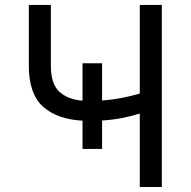

<svg xmlns="http://www.w3.org/2000/svg" viewBox="-20 -747 762 767"><path d="M626.4 0H538.4V-293.3Q503.2 -282.7 467.9 -275.6Q432.5 -268.5 387.8 -265.6V-152H309.7V-264.9Q208.8 -270.2 152 -320.8Q95.2 -371.4 95.2 -484.4V-727.3H183.2V-484.4Q183.2 -411.6 217.2 -380.5Q251.1 -349.4 309.7 -344.8V-494.3H387.8V-345.5Q427.9 -348.4 465.4 -355.6Q502.8 -362.9 538.4 -373.2V-727.3H626.4Z"/></svg>

Font: Linik Sans
Style: Regular
Weight: 400
Designer: Rasmus Andersson (font), Marc Monis (original base), Kil Hyung-jin (Pretendard portions), Cristiano Sobral (main changes
Foundry: rsms
Version: Version 3.018;May 31, 2022;FontCreator 14.0.0.2814 64-bit; t